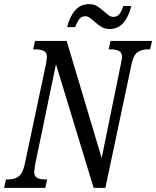

<svg xmlns="http://www.w3.org/2000/svg" viewBox="-37 -913 759 933"><path d="M-8 -41H3Q34 -41 53.5 -55.5Q73 -70 83 -114L187 -605Q191 -631 191 -635Q191 -657 177 -665Q163 -673 135 -673H124L133 -714H287L457 -145L551 -605Q556 -630 556 -635Q556 -657 542 -665Q528 -673 501 -673H491L500 -714H702L692 -673H681Q650 -673 630.5 -658.5Q611 -644 602 -600L475 0H418L235 -601L134 -114Q129 -84 129 -79Q129 -57 143 -49Q157 -41 183 -41H192L183 0H-17ZM421 -809Q406 -822 397 -828Q388 -834 378 -834Q359 -834 348.5 -820.5Q338 -807 328 -781H289Q302 -833 328.5 -863Q355 -893 396 -893Q418 -893 434 -883.5Q450 -874 470 -856Q485 -843 494 -837Q503 -831 514 -831Q533 -831 544 -845.5Q555 -860 562 -884H601Q589 -833 563 -802.5Q537 -772 496 -772Q474 -772 457.5 -781.5Q441 -791 421 -809Z"/></svg>

Font: Noto Serif Cond
Style: Italic
Weight: 400
Width: 3
Italic angle: -12°
Designer: Monotype Design Team
Foundry: Monotype Imaging Inc.
Version: Version 1.001